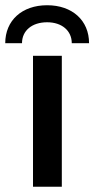

<svg xmlns="http://www.w3.org/2000/svg" viewBox="-63 -713 360 733"><path d="M63 -500V0H173V-500ZM211 -548H277C277 -635 213 -693 117 -693C21 -693 -43 -635 -43 -548H21C21 -596 59 -628 117 -628C173 -628 211 -596 211 -548Z"/></svg>

Font: Goli Medium
Style: Regular
Weight: 500
Designer: jaikishan Patel
Foundry: MagicType
Version: Version 1.000;Glyphs 3.2 (3242)